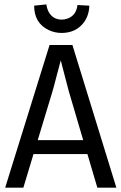

<svg xmlns="http://www.w3.org/2000/svg" viewBox="-20 -867 561 887"><path d="M87.9 0 134.8 -155.3H383.8L429.7 0H517.6L314.5 -659.2H209L3.9 0ZM221.7 -442.4Q227.5 -460.9 243.2 -522.5Q255.9 -568.4 260.7 -587.9Q264.6 -572.3 274.4 -535.2Q292 -465.8 297.9 -445.3L364.3 -219.7H154.3ZM137.7 -840.8Q137.7 -760.7 204.1 -728.5Q232.4 -714.8 264.6 -714.8Q332 -714.8 369.1 -765.6Q391.6 -797.9 392.6 -840.8L337.9 -843.8Q332 -793.9 289.1 -780.3Q277.3 -776.4 265.6 -776.4Q223.6 -776.4 204.1 -813.5Q196.3 -829.1 194.3 -846.7Z"/></svg>

Font: Yaldevi Colombo Medium
Style: Regular
Weight: 500
Designer: Sol Matas, Denzil Rajitha, Kosala Senevirathne and Pathum Egodawatta
Foundry: Mooniak
Version: Version 1.020 ; ttfautohint (v1.6)